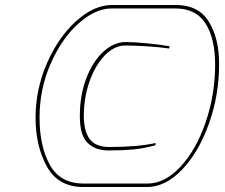

<svg xmlns="http://www.w3.org/2000/svg" viewBox="-20 -752 904 772"><path d="M123 -279Q123 -392 168.5 -497Q214 -602 286 -667Q358 -732 431 -732H687Q778 -732 819.5 -665Q861 -598 861 -495Q861 -369 820 -254.5Q779 -140 712 -70Q645 0 571 0H315Q214 0 168.5 -82.5Q123 -165 123 -279ZM573 -14Q643 -14 706 -82Q769 -150 807 -261Q845 -372 845 -492Q845 -597 806.5 -657.5Q768 -718 685 -718H429Q363 -718 295.5 -657.5Q228 -597 183.5 -495.5Q139 -394 139 -279Q139 -164 180.5 -89Q222 -14 317 -14ZM301 -285Q301 -369 327 -437Q353 -505 395.5 -544Q438 -583 486 -583Q518 -583 570 -578Q622 -573 662 -566L660 -557Q619 -563 567.5 -566Q516 -569 484 -569Q439 -569 400.5 -528.5Q362 -488 339.5 -423Q317 -358 317 -287Q317 -224 341 -192.5Q365 -161 419 -161Q535 -161 606 -177L605 -168Q558 -155 515.5 -151Q473 -147 417 -147Q363 -147 332 -177.5Q301 -208 301 -285Z"/></svg>

Font: Exo Thin
Style: Italic
Weight: 250
Italic angle: -9°
Designer: Natanael Gama
Foundry: Natanael Gama
Version: Version 1.500; ttfautohint (v1.6)